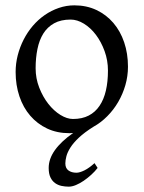

<svg xmlns="http://www.w3.org/2000/svg" viewBox="-20 -489 543 726"><path d="M388.2 -222.2Q388.2 -260.7 375.5 -295.7Q362.8 -330.6 342.8 -357.2Q322.8 -383.8 297.4 -399.4Q272 -415 247.1 -415Q210 -415 184.6 -400.9Q159.2 -386.7 143.8 -362.1Q128.4 -337.4 121.6 -303.7Q114.7 -270 114.7 -231Q114.7 -192.4 128.4 -157.5Q142.1 -122.6 162.8 -96.2Q183.6 -69.8 208.5 -54.4Q233.4 -39.1 255.9 -39.1Q290.5 -39.1 315.4 -52Q340.3 -64.9 356.4 -88.9Q372.6 -112.8 380.4 -146.5Q388.2 -180.2 388.2 -222.2ZM349.1 146Q338.9 159.2 325 171.9Q311 184.6 296.4 194.6Q281.7 204.6 267.1 210.7Q252.4 216.8 240.2 216.8Q226.1 216.8 212.4 213.9Q198.7 210.9 188 203.1Q177.2 195.3 170.7 181.6Q164.1 168 164.1 146Q164.1 111.8 187.5 78.9Q210.9 45.9 256.8 13.7Q252.9 14.2 249.5 14.4Q246.1 14.6 242.2 14.6Q195.8 14.6 158.4 -2.9Q121.1 -20.5 94.5 -51.3Q67.9 -82 53.5 -124.5Q39.1 -167 39.1 -216.8Q39.1 -249 47.1 -280.3Q55.2 -311.5 69.6 -339.6Q84 -367.7 104.2 -391.4Q124.5 -415 149.2 -432.1Q173.8 -449.2 202.4 -459Q231 -468.8 261.2 -468.8Q307.1 -468.8 344.5 -451.2Q381.8 -433.6 408.4 -402.6Q435.1 -371.6 449.5 -329.1Q463.9 -286.6 463.9 -236.8Q463.9 -201.2 454.1 -167.2Q444.3 -133.3 427 -103.5Q409.7 -73.7 385.7 -49.6Q361.8 -25.4 333.5 -9.8Q299.3 11.7 278.3 31.5Q257.3 51.3 246.1 69.1Q234.9 86.9 231 102.1Q227.1 117.2 227.1 128.9Q227.1 147 238.8 155.5Q250.5 164.1 269 164.1Q281.2 164.1 299.1 155.3Q316.9 146.5 337.4 127.9Z"/></svg>

Font: Noto Serif Devanagari
Style: Bold
Weight: 700
Designer: Monotype Design Team
Foundry: Monotype Imaging Inc.
Version: Version 1.01